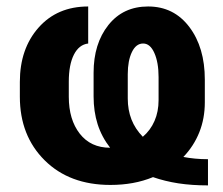

<svg xmlns="http://www.w3.org/2000/svg" viewBox="-20 -558 686 590"><path d="M619.1 11.7Q569.3 11.7 528.1 5.4Q486.8 -1 450.2 -13.7Q420.4 -1.5 387.9 4.4Q355.5 10.3 319.3 10.3Q193.4 10.3 117.2 -65.4Q41 -141.1 41 -260.7V-306.2Q41 -408.2 98.4 -473.1Q155.8 -538.1 251 -538.1V-424.3Q222.7 -420.9 207 -389.9Q191.4 -358.9 191.4 -307.1V-260.7Q191.4 -190.4 225.1 -147.2Q258.8 -104 318.4 -104Q292.5 -137.2 280 -176.3Q267.6 -215.3 267.6 -261.7V-334.5Q267.6 -423.8 313 -481Q358.4 -538.1 435.1 -538.1Q514.2 -538.1 561.8 -475.1Q609.4 -412.1 609.4 -313.5V-243.7Q609.4 -193.8 592.5 -151.6Q575.7 -109.4 543.5 -75.7Q561 -72.3 579.6 -70.6Q598.1 -68.8 619.1 -68.8ZM467.3 -250.5V-321.3Q467.3 -366.2 454.3 -395.3Q441.4 -424.3 419.9 -424.3Q397.9 -424.3 385.3 -397.9Q372.6 -371.6 372.6 -330.1V-255.4Q372.6 -220.2 384 -190.9Q395.5 -161.6 418.9 -137.7Q442.4 -157.7 454.8 -186.3Q467.3 -214.8 467.3 -250.5Z"/></svg>

Font: Roboto Web
Style: Bold
Weight: 700
Designer: Google
Version: Version 1.200310; 2013